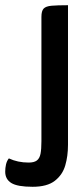

<svg xmlns="http://www.w3.org/2000/svg" viewBox="-114 -520 320 737"><path d="M11 197Q-47 197 -70.5 182.5Q-94 168 -94 139Q-94 125 -91 111.5Q-88 98 -80 88Q-63 96 -44 100Q-25 104 -4 104Q17 104 27.5 96Q38 88 41.5 70.5Q45 53 45 22V-455Q45 -478 53.5 -487Q62 -496 84 -498Q106 -500 147 -500V36Q147 79 136.5 115Q126 151 96.5 174Q67 197 11 197Z"/></svg>

Font: Yanone Kaffeesatz SemiBold
Style: Regular
Weight: 600
Designer: Yanone (Cyrillic: Daniel Pouzeot, Huerta Tipografica, and Cyreal)
Foundry: Yanone
Version: Version 2.003